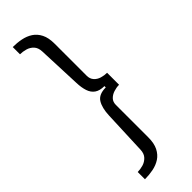

<svg xmlns="http://www.w3.org/2000/svg" viewBox="-297 -747 918 918"><g transform="rotate(-45 162.0 -288.0)"><path d="M46 -735Q75 -735 102.5 -729.5Q130 -724 151.5 -710Q173 -696 186 -670.5Q199 -645 199 -605V-388Q199 -367 211 -353.5Q223 -340 241.5 -334.5Q260 -329 278 -329V-248Q260 -248 241.5 -242Q223 -236 211 -223.5Q199 -211 199 -190V29Q199 69 186 94.5Q173 120 151.5 134Q130 148 102.5 153.5Q75 159 46 159V110Q64 110 83 104.5Q102 99 116 84.5Q130 70 131 44L140 -178Q142 -228 159.5 -256Q177 -284 224 -284V-293Q193 -293 175 -305.5Q157 -318 149 -342Q141 -366 140 -399L131 -620Q130 -646 116.5 -660.5Q103 -675 83.5 -680.5Q64 -686 46 -686Z"/></g></svg>

Font: Archivo SemiCondensed Light
Style: Regular
Weight: 300
Width: 4
Designer: Hector Gatti
Foundry: Omnibus-Type
Version: Version 2.001